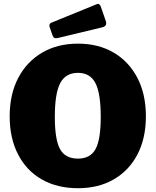

<svg xmlns="http://www.w3.org/2000/svg" viewBox="-20 -982 820 1012"><path d="M391 10Q281 10 200 -36.5Q119 -83 75 -168.5Q31 -254 31 -369Q31 -485 76 -571Q121 -657 202 -704.5Q283 -752 391 -752Q499 -752 579.5 -704.5Q660 -657 704.5 -571Q749 -485 749 -369Q749 -254 705 -169Q661 -84 580.5 -37Q500 10 391 10ZM391 -146Q456 -146 483.5 -196Q511 -246 511 -366Q511 -490 483 -544Q455 -598 391 -598Q326 -598 297.5 -544Q269 -490 269 -366Q269 -246 296.5 -196Q324 -146 391 -146ZM511 -948 538 -870Q546 -845 519 -838L286 -782Q273 -779 267 -782Q261 -785 257 -795L242 -838Q236 -856 250 -862L490 -960Q504 -966 511 -948Z"/></svg>

Font: Libre Franklin Thin Black
Style: Regular
Weight: 900
Version: Version 3.000